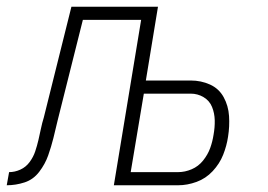

<svg xmlns="http://www.w3.org/2000/svg" viewBox="-56 -550 796 570"><path d="M-36 0Q-9 0 17 -8.5Q43 -17 60.5 -40Q78 -63 87 -88.5Q96 -114 102.5 -140Q109 -166 115 -192L190 -491H363L282 0H473Q500 0 527.5 -10Q555 -20 575.5 -42Q596 -64 606.5 -90.5Q617 -117 621 -144Q626 -175 624 -205.5Q622 -236 608 -261.5Q594 -287 567.5 -299Q541 -311 510 -311H377L413 -530H156L74 -201Q69 -185 65.5 -168Q62 -151 58 -134Q54 -117 48.5 -100.5Q43 -84 32 -69Q21 -54 4.5 -46.5Q-12 -39 -29 -39ZM332 -39 371 -272H510Q531 -272 548.5 -261.5Q566 -251 573.5 -232.5Q581 -214 581.5 -193Q582 -172 578 -150Q575 -130 568 -110.5Q561 -91 547 -73.5Q533 -56 513 -47.5Q493 -39 473 -39Z"/></svg>

Font: Iosevka Sparkle XLtObl
Style: Regular
Weight: 200
Italic angle: -9°
Designer: Belleve Invis
Foundry: Belleve Invis
Version: Version 4.5.0; ttfautohint (v1.8.3)